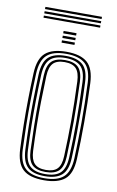

<svg xmlns="http://www.w3.org/2000/svg" viewBox="-90 -847 552 903"><g transform="rotate(10 186.0 -396.0)"><path d="M186.5 6.8Q117 6.8 85.5 -22.4Q54 -51.5 51 -118.8Q48.5 -176.8 47.5 -235Q46.5 -293.2 47.4 -354.1Q48.2 -415 51 -480.8Q54 -550.8 87 -578.8Q120 -606.8 186.5 -606.8Q254.5 -606.8 286.8 -578.1Q319 -549.5 322 -480.2Q325.8 -386.2 325.8 -295.2Q325.8 -204.2 322 -118.8Q319 -48.8 285.9 -21Q252.8 6.8 186.5 6.8ZM186.5 -3Q248 -3 277.4 -29.4Q306.8 -55.8 309.8 -119.2Q313.2 -199.8 313.5 -289.8Q313.8 -379.8 309.8 -480Q307 -544.5 277.4 -570.8Q247.8 -597 186.5 -597Q124.2 -597 95.1 -570.2Q66 -543.5 63.2 -480Q60.5 -413.5 59.6 -353Q58.8 -292.5 59.8 -235Q60.8 -177.5 63.2 -119.2Q65.8 -56.5 95 -29.8Q124.2 -3 186.5 -3ZM186.5 -12.8Q129.5 -12.8 103.9 -37.8Q78.2 -62.8 75.5 -119.8Q73 -179.2 72 -236.6Q71 -294 71.9 -353.6Q72.8 -413.2 75.5 -479.5Q78.2 -538.2 104.6 -562.8Q131 -587.2 186.5 -587.2Q241 -587.2 268 -563.4Q295 -539.5 297.2 -479.5Q300 -417.2 300.8 -357.2Q301.5 -297.2 300.8 -238.2Q300 -179.2 297.2 -120Q295 -61 268.1 -36.9Q241.2 -12.8 186.5 -12.8ZM186.5 -22.8Q237 -22.8 259.9 -45.5Q282.8 -68.2 285 -120.8Q288.8 -208 288.9 -293.2Q289 -378.5 285 -479Q282.8 -533.8 258.8 -555.5Q234.8 -577.2 186.5 -577.2Q136 -577.2 113.1 -554.4Q90.2 -531.5 87.8 -478.8Q85.2 -415.2 84.2 -356.9Q83.2 -298.5 84.1 -240.6Q85 -182.8 87.8 -120Q90.2 -67 113.6 -44.9Q137 -22.8 186.5 -22.8ZM186.5 -32.8Q142.5 -32.8 122.4 -53.1Q102.2 -73.5 100.2 -120Q97.8 -181 96.8 -238.1Q95.8 -295.2 96.6 -354.1Q97.5 -413 100.2 -478.5Q102.2 -527 122.9 -547.1Q143.5 -567.2 186.5 -567.2Q230.5 -567.2 250.6 -546.8Q270.8 -526.2 272.8 -478.2Q277 -376 276.6 -290.8Q276.2 -205.5 272.8 -121Q270.8 -73 250.4 -52.9Q230 -32.8 186.5 -32.8ZM186.5 -42.5Q224 -42.5 241.4 -60.8Q258.8 -79 260.5 -121.2Q264.2 -209.8 264.4 -292.8Q264.5 -375.8 260.5 -477.8Q258.8 -520.2 241.6 -538.9Q224.5 -557.5 186.5 -557.5Q148.8 -557.5 131.6 -539.1Q114.5 -520.8 112.5 -478.5Q110 -413 109 -354.6Q108 -296.2 108.9 -239.2Q109.8 -182.2 112.5 -120.2Q114.5 -79.2 131.6 -60.9Q148.8 -42.5 186.5 -42.5ZM155.8 -689.5V-700.8H217.5V-689.5ZM155.8 -645V-656.2H217.5V-645ZM155.8 -667.2V-678.5H217.5V-667.2ZM51.8 -787V-797.5H322V-787ZM51.8 -745.8V-756H322V-745.8ZM51.8 -766.5V-776.8H322V-766.5Z"/></g></svg>

Font: Big Shoulders Inline Text Thin Light
Style: Regular
Weight: 300
Version: Version 2.002